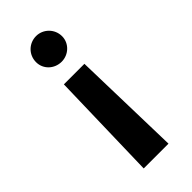

<svg xmlns="http://www.w3.org/2000/svg" viewBox="-220 -723 767 767"><g transform="rotate(-45 163.5 -339.0)"><path d="M106 -463 94 0H234L222 -463ZM90 -604C90 -564 123 -533 164 -533C203 -533 237 -564 237 -604C237 -646 203 -678 164 -678C123 -678 90 -646 90 -604Z"/></g></svg>

Font: All Genders v4
Style: Regular
Weight: 400
Designer: Rassam Alawdi
Foundry: Rassam Art
Version: Version 3.100;FEAKit 1.0